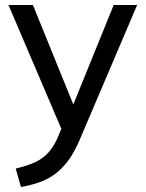

<svg xmlns="http://www.w3.org/2000/svg" viewBox="-20 -523 584 770"><path d="M64 227 43 153Q90 142 121 127.5Q152 113 173 90Q194 67 210 32L235 -28L233 10L14 -503H112L287 -72H261L436 -503H530L299 39Q278 88 253.5 121Q229 154 200.5 175Q172 196 138 208Q104 220 64 227Z"/></svg>

Font: Mulish Medium
Style: Regular
Weight: 500
Designer: Vernon Adams
Foundry: Vernon Adams
Version: Version 3.603; ttfautohint (v1.8.3)